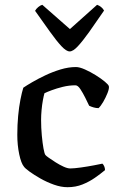

<svg xmlns="http://www.w3.org/2000/svg" viewBox="-20 -779 490 799"><path d="M261 0Q234 0 204.5 -10.5Q175 -21 148.5 -36Q122 -51 103.5 -64.5Q85 -78 80 -85Q68 -99 60 -137Q52 -175 52 -218Q52 -259 55.5 -296.5Q59 -334 65 -364.5Q71 -395 77 -414Q90 -423 114 -437Q138 -451 168.5 -465.5Q199 -480 232 -490Q265 -500 296 -500Q311 -500 333.5 -490Q356 -480 378.5 -466Q401 -452 416.5 -439Q432 -426 433 -420Q435 -411 427.5 -392Q420 -373 409.5 -355Q399 -337 390 -329Q380 -329 369.5 -332Q359 -335 351 -339Q345 -352 335 -372Q325 -392 314.5 -408Q304 -424 294 -424Q267 -424 241 -417.5Q215 -411 195 -403.5Q175 -396 165 -391Q162 -381 158.5 -362Q155 -343 153 -321Q151 -299 151 -280Q151 -247 154 -215Q157 -183 161 -161Q165 -139 169 -134Q171 -131 183 -122.5Q195 -114 211.5 -103.5Q228 -93 244.5 -85.5Q261 -78 272 -78Q288 -78 316.5 -82Q345 -86 371 -91Q397 -96 406 -98Q410 -95 413.5 -87.5Q417 -80 417 -71Q399 -56 375.5 -39.5Q352 -23 323.5 -11.5Q295 0 261 0ZM270 -565Q256 -565 235.5 -587Q215 -609 187.5 -647.5Q160 -686 126 -734Q130 -742 139 -749.5Q148 -757 156 -759L271 -658L384 -759Q393 -756 401 -749.5Q409 -743 413 -735Q379 -685 351.5 -646.5Q324 -608 304 -586.5Q284 -565 270 -565Z"/></svg>

Font: Texturina Medium
Style: Regular
Weight: 500
Designer: Guillermo Torres Carreño
Foundry: Omnibus-Type
Version: Version 1.003